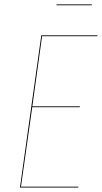

<svg xmlns="http://www.w3.org/2000/svg" viewBox="-20 -838 456 858"><path d="M390.1 -814.5H232.4V-818.4H390.1ZM416 -680.2 415 -676.3H168L124.5 -362.8H336.9L336.4 -358.9H124L73.7 -3.9H330.1L329.6 0H69.3L164.6 -680.2Z"/></svg>

Font: Fira Sans Compressed Four
Style: Italic
Weight: 100
Width: 3
Italic angle: -8°
Designer: Carrois Corporate & Edenspiekermann AG
Foundry: Carrois Corporate GbR & Edenspiekermann AG
Version: Version 4.203;PS 004.203;hotconv 1.0.88;makeotf.lib2.5.64775